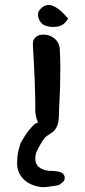

<svg xmlns="http://www.w3.org/2000/svg" viewBox="-20 -502 348 783"><path d="M191 -392Q189 -392 180.5 -393.5Q172 -395 164 -398Q152 -402 143.5 -415Q135 -428 135 -441Q135 -452 140 -459Q182 -517 258 -426Q245 -406 231.5 -399Q218 -392 191 -392ZM150 261Q103 256 75 227.5Q47 199 50 155L51 140Q52 126 55.5 111.5Q59 97 64 81Q83 48 98.5 28.5Q114 9 125 2Q130 -1 135 -2Q128 -18 125.5 -34Q123 -50 124 -66Q124 -109 121.5 -172.5Q119 -236 114 -321Q113 -339 125 -350Q137 -361 156 -361Q184 -361 203.5 -344Q223 -327 224 -298Q225 -278 225.5 -263Q226 -248 226 -237L225 -145L222 -78Q221 -70 221 -56Q221 -42 220 -23Q218 10 206 24Q202 31 195.5 36Q189 41 181 46Q174 50 169 54Q164 58 161 62Q143 87 130 115Q124 127 124 145Q124 186 175 194Q179 195 191 195Q202 195 205 196Q214 196 229 201Q244 208 244 224Q244 233 236 241L228 247Q223 252 215 254Q191 258 174.5 260Q158 262 150 261Z"/></svg>

Font: Mansalva
Style: Regular
Weight: 400
Designer: Carolina Short
Foundry: Carolina Short
Version: Version 2.112; ttfautohint (v1.8.4.7-5d5b)